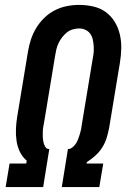

<svg xmlns="http://www.w3.org/2000/svg" viewBox="-20 -763 540 783"><path d="M3 0 19 -96H87L89 -108Q71 -123 61 -144Q51 -165 47.5 -188.5Q44 -212 45 -237Q46 -262 50 -286L94 -552Q98 -577 106 -601.5Q114 -626 127.5 -648.5Q141 -671 160.5 -690Q180 -709 203.5 -721Q227 -733 252.5 -738Q278 -743 303 -743Q332 -743 360.5 -736.5Q389 -730 411 -714Q433 -698 447.5 -674.5Q462 -651 468.5 -623.5Q475 -596 474.5 -566.5Q474 -537 469 -507L425 -241Q421 -221 415 -201Q409 -181 397.5 -162.5Q386 -144 369 -128.5Q352 -113 334 -102L333 -96H401L385 0H232L257 -155Q267 -155 276 -162.5Q285 -170 290.5 -179Q296 -188 299.5 -198Q303 -208 306 -217.5Q309 -227 311 -237Q313 -247 314 -257L358 -523Q361 -537 362 -550.5Q363 -564 362 -577Q361 -590 358 -603Q355 -616 347.5 -626Q340 -636 328 -641.5Q316 -647 303 -647Q290 -647 276.5 -643Q263 -639 252.5 -630.5Q242 -622 233.5 -611Q225 -600 219 -587.5Q213 -575 210 -562.5Q207 -550 205 -537L161 -271Q159 -260 157 -249Q155 -238 154.5 -227Q154 -216 154.5 -205Q155 -194 157 -184Q159 -174 164.5 -164.5Q170 -155 181 -155L156 0Z"/></svg>

Font: Iosevka
Style: Bold Italic
Weight: 700
Italic angle: -9°
Monospace: yes
Designer: Belleve Invis
Foundry: Belleve Invis
Version: Version 32.5.0; ttfautohint (v1.8.4)